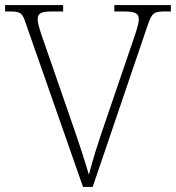

<svg xmlns="http://www.w3.org/2000/svg" viewBox="-20 -734 691 754"><path d="M82 -640 306 0H344L560 -635C577 -683 583 -689 628 -689H651V-714H429V-689H467C516 -689 525 -679 525 -657C525 -636 507 -588 501 -570L391 -248C361 -161 345 -108 329 -48C312 -105 293 -165 264 -248L152 -571C145 -591 128 -637 128 -657C128 -679 136 -689 184 -689H228V-714H0V-689H16C61 -689 68 -684 82 -640Z"/></svg>

Font: Noto Serif Sinhala ExtraLight
Style: Regular
Weight: 200
Designer: Jelle Bosma - Monotype Design Team
Foundry: Monotype Imaging Inc.
Version: Version 2.007